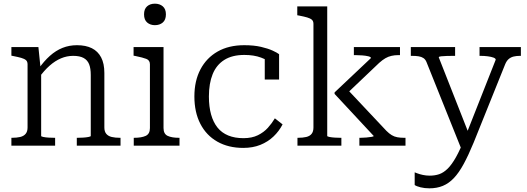

<svg xmlns="http://www.w3.org/2000/svg" viewBox="-20 -793 2869 1045"><path d="M42 0V-43H45Q71 -43 90 -47.5Q109 -52 119.5 -64.5Q130 -77 130 -99V-443Q130 -458 121.5 -465.5Q113 -473 95.5 -478Q78 -483 52 -488L42 -490V-537H189L201 -420L204 -415V-53Q204 -50 216 -47.5Q228 -45 245 -44Q262 -43 276 -43H280V0ZM636 0H398V-43H401Q415 -43 432 -44Q449 -45 461.5 -47.5Q474 -50 474 -53V-385Q474 -421 465 -443.5Q456 -466 435 -477.5Q414 -489 378 -489Q344 -489 312 -475.5Q280 -462 250 -435.5Q220 -409 191 -369L189 -417Q219 -460 251.5 -489Q284 -518 320.5 -532.5Q357 -547 399 -547Q447 -547 480 -530.5Q513 -514 530.5 -480.5Q548 -447 548 -396V-99Q548 -77 558.5 -64.5Q569 -52 588 -47.5Q607 -43 633 -43H636Z M823 -656Q798 -656 781 -670.5Q764 -685 764 -715Q764 -744 780.5 -758.5Q797 -773 823 -773Q849 -773 866 -758.5Q883 -744 883 -715Q883 -685 866 -670.5Q849 -656 823 -656ZM870 -537V-96Q870 -64 892.5 -53.5Q915 -43 954 -43H957V0H708V-43H711Q750 -43 773 -53.5Q796 -64 796 -96V-443Q796 -465 776.5 -472.5Q757 -480 718 -488L707 -490V-537Z M1305 -41Q1351 -41 1383.5 -57Q1416 -73 1438 -97.5Q1460 -122 1476 -149L1518 -116Q1499 -79 1468.5 -50Q1438 -21 1397 -4.5Q1356 12 1304 12Q1223 12 1163 -22Q1103 -56 1070.5 -119Q1038 -182 1038 -268Q1038 -353 1071 -415.5Q1104 -478 1164.5 -512.5Q1225 -547 1309 -547Q1362 -547 1400.5 -538Q1439 -529 1464 -517.5Q1489 -506 1499 -498V-360H1421V-481Q1432 -480 1440 -476Q1448 -472 1453 -467Q1458 -462 1460 -456Q1462 -450 1460 -444Q1440 -465 1401 -479.5Q1362 -494 1310 -494Q1244 -494 1201 -467Q1158 -440 1137.5 -389.5Q1117 -339 1117 -268Q1117 -212 1129 -169.5Q1141 -127 1164 -98.5Q1187 -70 1222.5 -55.5Q1258 -41 1305 -41Z M2187 0H1936V-43H1942Q1957 -43 1973.5 -44.5Q1990 -46 2002 -48Q2014 -50 2014 -53L1801 -282V-290L1999 -477Q1999 -483 1985 -486.5Q1971 -490 1951.5 -491.5Q1932 -493 1915 -493H1906V-537H2157V-493H2148Q2128 -493 2110.5 -489Q2093 -485 2077.5 -476Q2062 -467 2044 -451L1860 -276V-318L2083 -81Q2098 -66 2112 -57.5Q2126 -49 2142.5 -46Q2159 -43 2179 -43H2187ZM1761 -758V-53Q1761 -50 1773.5 -47.5Q1786 -45 1803 -44Q1820 -43 1833 -43H1838V0H1599V-43H1602Q1628 -43 1647 -47.5Q1666 -52 1676 -64.5Q1686 -77 1686 -99V-663Q1686 -678 1677.5 -685.5Q1669 -693 1652 -698Q1635 -703 1609 -708L1598 -710V-758Z M2542 -39 2532 -6 2493 23 2301 -456Q2295 -470 2284.5 -477Q2274 -484 2258.5 -486.5Q2243 -489 2222 -489H2216V-537H2457V-489H2452Q2432 -489 2412.5 -488.5Q2393 -488 2380.5 -486.5Q2368 -485 2368 -481ZM2558 -17Q2530 51 2504 99Q2478 147 2450.5 176Q2423 205 2390.5 218.5Q2358 232 2317 232Q2291 232 2269 226.5Q2247 221 2237 214V145Q2240 146 2251.5 150.5Q2263 155 2281 159Q2299 163 2319 163Q2347 163 2370.5 155Q2394 147 2416.5 125Q2439 103 2462 62Q2485 21 2510 -43L2517 -60L2678 -468Q2678 -475 2666 -479.5Q2654 -484 2635 -486.5Q2616 -489 2596 -489H2590V-537H2815V-489H2809Q2792 -489 2776.5 -485.5Q2761 -482 2749 -472Q2737 -462 2729 -442Z"/></svg>

Font: Roboto Serif 20pt Light
Style: Regular
Weight: 300
Version: Version 1.008